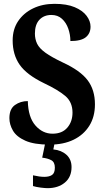

<svg xmlns="http://www.w3.org/2000/svg" viewBox="-20 -744 546 1001"><path d="M239 10Q158 10 112 -10.5Q66 -31 47.5 -63Q29 -95 29 -128Q29 -176 58 -196.5Q87 -217 125 -217Q127 -133 164.5 -90Q202 -47 254 -47Q304 -47 331 -78.5Q358 -110 358 -157Q358 -212 320 -244Q282 -276 210 -310Q119 -354 82.5 -406.5Q46 -459 46 -533Q46 -592 75 -634.5Q104 -677 153 -700.5Q202 -724 264 -724Q328 -724 369.5 -706.5Q411 -689 431.5 -661.5Q452 -634 452 -605Q452 -570 427.5 -550Q403 -530 347 -530Q347 -563 336 -594.5Q325 -626 303 -646Q281 -666 248 -666Q209 -666 185.5 -641Q162 -616 162 -569Q162 -540 173.5 -516Q185 -492 217 -469Q249 -446 308 -418Q399 -376 437 -325.5Q475 -275 475 -200Q475 -135 445.5 -88Q416 -41 363.5 -15.5Q311 10 239 10ZM228 237Q215 237 191.5 234Q168 231 152 226V170Q187 178 211 178Q237 178 251.5 168Q266 158 266 130Q266 101 247 91Q228 81 200 78L218 -9H267L258 35Q300 39 326.5 63Q353 87 353 127Q353 179 318 208Q283 237 228 237Z"/></svg>

Font: Noto Serif Khmer Condensed
Style: Bold
Weight: 700
Width: 3
Designer: Danh Hong and the Monotype Design Team
Foundry: Monotype Imaging Inc.
Version: Version 2.004; ttfautohint (v1.8.4.7-5d5b)